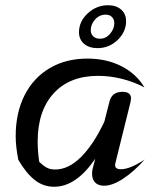

<svg xmlns="http://www.w3.org/2000/svg" viewBox="-20 -704 602 734"><path d="M533 -94Q492 -48 451 -21Q410 6 378 6Q356 6 344 -6Q332 -18 332 -39Q332 -51 334 -58L344 -97Q271 10 187 10Q145 10 112 -16.5Q79 -43 50 -93Q40 -143 40 -184Q40 -273 74 -340Q108 -407 170 -443.5Q232 -480 314 -480Q388 -480 445 -450.5Q502 -421 532 -370Q492 -391 446.5 -402.5Q401 -414 355 -414Q246 -414 185 -347Q124 -280 124 -163Q124 -126 130 -85Q146 -70 159 -63Q172 -56 191 -56Q242 -56 290 -104Q338 -152 379 -239L398 -314Q407 -353 448 -353Q481 -353 481 -327Q481 -324 479 -314L422 -84Q420 -78 420 -73Q420 -57 442 -57Q477 -57 533 -94ZM282 -581Q282 -622 315.5 -653Q349 -684 393 -684Q424 -684 443 -667.5Q462 -651 462 -623Q462 -582 429.5 -551Q397 -520 353 -520Q321 -520 301.5 -536.5Q282 -553 282 -581ZM417 -615Q417 -630 408 -639Q399 -648 384 -648Q360 -648 343.5 -629.5Q327 -611 327 -589Q327 -574 336.5 -565Q346 -556 362 -556Q385 -556 401 -575Q417 -594 417 -615Z"/></svg>

Font: Srisakdi
Style: Bold
Weight: 700
Designer: Cadson Demak Co.,Ltd.
Foundry: Cadson Demak Co.,Ltd.
Version: Version 1.000